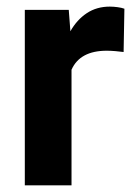

<svg xmlns="http://www.w3.org/2000/svg" viewBox="-20 -558 406 578"><path d="M354.5 -531.7 352.1 -401.4Q341.8 -402.8 327.4 -404.1Q313 -405.3 301.3 -405.3Q220.7 -405.3 195.3 -348.1V0H54.7V-528.3H187L191.9 -463.9Q211.4 -498.5 241.2 -518.3Q271 -538.1 310.5 -538.1Q321.8 -538.1 334.2 -536.4Q346.7 -534.7 354.5 -531.7Z"/></svg>

Font: Vazirmatn RD
Style: Bold
Weight: 700
Designer: Saber Rastikerdar
Foundry: Saber Rastikerdar
Version: Version 32.102